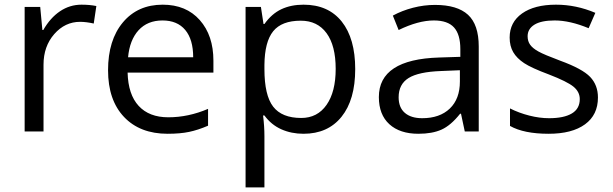

<svg xmlns="http://www.w3.org/2000/svg" viewBox="-20 -565 2635 825"><path d="M330.1 -544.9Q365.7 -544.9 394 -539.1L382.8 -463.9Q349.6 -471.2 324.2 -471.2Q259.3 -471.2 213.1 -418.5Q167 -365.7 167 -287.1V0H85.9V-535.2H152.8L162.1 -436H166Q195.8 -488.3 237.8 -516.6Q279.8 -544.9 330.1 -544.9Z M700.2 9.8Q581.5 9.8 512.9 -62.5Q444.3 -134.8 444.3 -263.2Q444.3 -392.6 508.1 -468.8Q571.8 -544.9 679.2 -544.9Q779.8 -544.9 838.4 -478.8Q897 -412.6 897 -304.2V-252.9H528.3Q530.8 -158.7 575.9 -109.9Q621.1 -61 703.1 -61Q789.6 -61 874 -97.2V-24.9Q831.1 -6.3 792.7 1.7Q754.4 9.8 700.2 9.8ZM678.2 -477.1Q613.8 -477.1 575.4 -435.1Q537.1 -393.1 530.3 -318.8H810.1Q810.1 -395.5 775.9 -436.3Q741.7 -477.1 678.2 -477.1Z M1284.2 9.8Q1231.9 9.8 1188.7 -9.5Q1145.5 -28.8 1116.2 -68.8H1110.4Q1116.2 -22 1116.2 20V240.2H1035.2V-535.2H1101.1L1112.3 -461.9H1116.2Q1147.5 -505.9 1189 -525.4Q1230.5 -544.9 1284.2 -544.9Q1390.6 -544.9 1448.5 -472.2Q1506.3 -399.4 1506.3 -268.1Q1506.3 -136.2 1447.5 -63.2Q1388.7 9.8 1284.2 9.8ZM1272.5 -476.1Q1190.4 -476.1 1153.8 -430.7Q1117.2 -385.3 1116.2 -286.1V-268.1Q1116.2 -155.3 1153.8 -106.7Q1191.4 -58.1 1274.4 -58.1Q1343.8 -58.1 1383.1 -114.3Q1422.4 -170.4 1422.4 -269Q1422.4 -369.1 1383.1 -422.6Q1343.8 -476.1 1272.5 -476.1Z M1977.1 0 1960.9 -76.2H1957Q1917 -25.9 1877.2 -8.1Q1837.4 9.8 1777.8 9.8Q1698.2 9.8 1653.1 -31.2Q1607.9 -72.3 1607.9 -147.9Q1607.9 -310.1 1867.2 -317.9L1958 -320.8V-354Q1958 -417 1930.9 -447Q1903.8 -477.1 1844.2 -477.1Q1777.3 -477.1 1692.9 -436L1668 -498Q1707.5 -519.5 1754.6 -531.7Q1801.8 -543.9 1849.1 -543.9Q1944.8 -543.9 1991 -501.5Q2037.1 -459 2037.1 -365.2V0ZM1793.9 -57.1Q1869.6 -57.1 1912.8 -98.6Q1956.1 -140.1 1956.1 -214.8V-263.2L1875 -259.8Q1778.3 -256.3 1735.6 -229.7Q1692.9 -203.1 1692.9 -147Q1692.9 -103 1719.5 -80.1Q1746.1 -57.1 1793.9 -57.1Z M2549.3 -146Q2549.3 -71.3 2493.7 -30.8Q2438 9.8 2337.4 9.8Q2231 9.8 2171.4 -23.9V-99.1Q2210 -79.6 2254.2 -68.4Q2298.3 -57.1 2339.4 -57.1Q2402.8 -57.1 2437 -77.4Q2471.2 -97.7 2471.2 -139.2Q2471.2 -170.4 2444.1 -192.6Q2417 -214.8 2338.4 -245.1Q2263.7 -272.9 2232.2 -293.7Q2200.7 -314.5 2185.3 -340.8Q2169.9 -367.2 2169.9 -403.8Q2169.9 -469.2 2223.1 -507.1Q2276.4 -544.9 2369.1 -544.9Q2455.6 -544.9 2538.1 -509.8L2509.3 -443.8Q2428.7 -477.1 2363.3 -477.1Q2305.7 -477.1 2276.4 -459Q2247.1 -440.9 2247.1 -409.2Q2247.1 -387.7 2258.1 -372.6Q2269 -357.4 2293.5 -343.8Q2317.9 -330.1 2387.2 -304.2Q2482.4 -269.5 2515.9 -234.4Q2549.3 -199.2 2549.3 -146Z"/></svg>

Font: f0_4961  
Style: Regular
Weight: 400
Foundry: Ascender Corporation
Version: Version 1.10